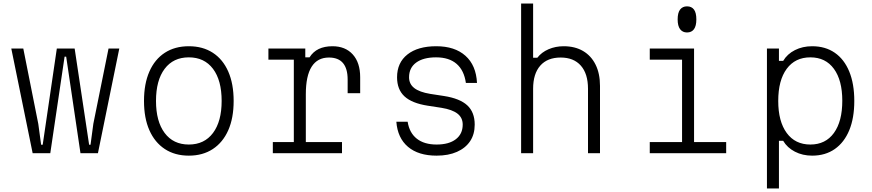

<svg xmlns="http://www.w3.org/2000/svg" viewBox="-20 -868 4940 1088"><path d="M165 0 44 -593H112L197 -166L213 -48H222L302 -593H403L485 -48H493L509 -167L595 -593H656L535 0H436L355 -547H346L265 0Z M1050 14Q971 14 914 -23.5Q857 -61 826.5 -130Q796 -199 796 -296Q796 -393 826.5 -462.5Q857 -532 914 -569Q971 -606 1050 -606Q1129 -606 1186 -569Q1243 -532 1273.5 -462.5Q1304 -393 1304 -296Q1304 -199 1273.5 -130Q1243 -61 1186 -23.5Q1129 14 1050 14ZM1050 -49Q1138 -49 1187 -114.5Q1236 -180 1236 -296Q1236 -413 1187 -478Q1138 -543 1050 -543Q962 -543 913 -478Q864 -413 864 -296Q864 -180 913 -114.5Q962 -49 1050 -49Z M1501 -593H1710V-543H1734Q1754 -575 1786.5 -590.5Q1819 -606 1864 -606Q1937 -606 1979 -559.5Q2021 -513 2021 -430V-340H1950V-417Q1950 -542 1844 -542Q1779 -542 1746 -490Q1713 -438 1713 -334V-63H1918V0H1526V-63H1645V-530H1501Z M2290 -178Q2300 -115 2342 -82Q2384 -49 2454 -49Q2524 -49 2563 -79Q2602 -109 2602 -162Q2602 -201 2572.5 -224Q2543 -247 2482 -257L2404 -269Q2314 -283 2272 -322Q2230 -361 2230 -430Q2230 -513 2289 -559.5Q2348 -606 2452 -606Q2557 -606 2617.5 -552Q2678 -498 2683 -398H2620Q2610 -469 2567.5 -506Q2525 -543 2451 -543Q2379 -543 2338.5 -513.5Q2298 -484 2298 -430Q2298 -392 2327.5 -369Q2357 -346 2418 -336L2496 -324Q2586 -310 2628 -271Q2670 -232 2670 -162Q2670 -107 2644 -68Q2618 -29 2569.5 -7.5Q2521 14 2454 14Q2351 14 2292 -36Q2233 -86 2226 -178Z M2933 0V-848H3001V-541H3025Q3049 -572 3088.5 -589Q3128 -606 3174 -606Q3238 -606 3284 -579Q3330 -552 3355 -501.5Q3380 -451 3380 -381V0H3312V-365Q3312 -450 3271.5 -496Q3231 -542 3157 -542Q3082 -542 3041.5 -496Q3001 -450 3001 -365V0Z M3662 -593H3913V-63H4095V0H3662V-63H3845V-530H3662ZM3873 -684Q3848 -684 3834 -702.5Q3820 -721 3820 -758Q3820 -796 3834 -814Q3848 -832 3873 -832Q3899 -832 3912.5 -814Q3926 -796 3926 -758Q3926 -721 3912.5 -702.5Q3899 -684 3873 -684Z M4326 200V-593H4394V-523H4418Q4441 -562 4484.5 -584Q4528 -606 4582 -606Q4657 -606 4710.5 -569Q4764 -532 4792.5 -462.5Q4821 -393 4821 -296Q4821 -199 4792.5 -130Q4764 -61 4710.5 -23.5Q4657 14 4582 14Q4528 14 4484.5 -8.5Q4441 -31 4418 -70H4394V200ZM4572 -49Q4658 -49 4705.5 -114.5Q4753 -180 4753 -297Q4753 -413 4705.5 -478Q4658 -543 4572 -543Q4486 -543 4438 -478Q4390 -413 4390 -296Q4390 -180 4438 -114.5Q4486 -49 4572 -49Z"/></svg>

Font: Martian Mono SemiExpanded ExtraLight
Style: Regular
Weight: 250
Monospace: yes
Version: Version 0.930